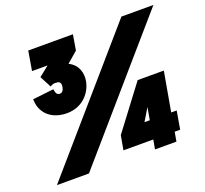

<svg xmlns="http://www.w3.org/2000/svg" viewBox="-121 -843 1053 986"><g transform="rotate(-20 405.5 -350.0)"><path d="M187 -330C282 -321 340 -385 352 -451C359 -491 349 -540 298 -565L357 -616L371 -700H127L109 -594H194L139 -550L172 -487C187 -496 192 -497 211 -495C224 -494 232 -484 228 -463C225 -446 216 -434 201 -436C191 -437 184 -444 181 -462L180 -469L65 -456L66 -444C69 -388 110 -337 187 -330ZM565 0H682L691 -51H721L738 -150H708L746 -365H603L425 -129L411 -51H574ZM29 0H204L811 -700H636ZM562 -150 603 -218 591 -150Z"/></g></svg>

Font: Fixel Text 20240404 Black
Style: Italic
Weight: 900
Width: 4
Italic angle: -10°
Designer: AlfaBravo + MacPaw
Foundry: Kyrylo Tkachov, Marchela Mozhyna, Serhii Makarenko, Maria Weinstein, Zakhar Kryvoshyya
Version: Version 1.211;Glyphs 3.2 (3225)